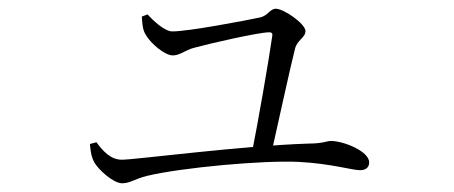

<svg xmlns="http://www.w3.org/2000/svg" viewBox="-20 -468 1040 440"><path d="M556 -111 601 -113C617 -184 645 -313 656 -356C661 -377 680 -381 680 -397C680 -413 631 -448 612 -448C599 -448 594 -432 576 -428C543 -421 412 -396 375 -396C357 -396 331 -421 318 -435L305 -430C306 -418 306 -402 313 -390C325 -368 358 -341 376 -341C392 -341 405 -353 423 -358C459 -368 573 -394 597 -394C602 -394 605 -392 604 -386C596 -330 572 -191 556 -111ZM260 -48C278 -48 289 -58 317 -65C397 -84 582 -101 665 -97C739 -93 787 -78 805 -78C818 -78 826 -84 826 -96C826 -121 768 -145 738 -145C730 -145 719 -139 688 -139C532 -134 290 -102 259 -102C233 -102 215 -123 201 -142L186 -138C188 -117 190 -107 196 -96C205 -80 239 -48 260 -48Z"/></svg>

Font: Source Han Serif TW VF
Style: Regular
Weight: 250
Designer: Ryoko NISHIZUKA 西塚涼子 (kana & ideographs); Frank Grießhammer (Latin, Greek & Cyrillic); Wenlong ZHANG 张文龙 (bopomofo); San
Foundry: Adobe
Version: Version 2.002;hotconv 1.1.0;makeotfexe 2.6.0